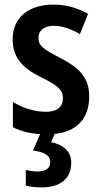

<svg xmlns="http://www.w3.org/2000/svg" viewBox="-20 -573 440 833"><path d="M289 133C289 83 254 54 202 44L217 8C314 -2 367 -59 367 -155C367 -240 319 -281 243 -321C167 -360 147 -374 147 -409C147 -441 171 -461 214 -461C252 -461 291 -446 327 -425L362 -513C315 -539 267 -553 212 -553C104 -553 35 -497 35 -403C35 -320 81 -276 158 -238C234 -201 253 -181 253 -148C253 -109 228 -88 178 -88C129 -88 75 -106 36 -131V-21C70 -4 108 6 154 9L123 80C170 86 198 100 198 131C198 156 179 171 143 171C126 171 108 168 92 164V232C109 237 133 240 161 240C243 240 289 201 289 133Z"/></svg>

Font: Noto Sans Ethiopic Cond SemBd
Style: Regular
Weight: 600
Width: 3
Designer: Monotype Design Team
Foundry: Monotype Imaging Inc.
Version: Version 2.102